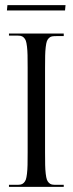

<svg xmlns="http://www.w3.org/2000/svg" viewBox="-20 -730 284 750"><path d="M7 0ZM234 -689H7L9 -710H236ZM15 0V-8H44Q54.8 -8 61.1 -9.2Q67.5 -10.5 72.9 -15.8Q78.2 -21 80.9 -28.4Q83.5 -35.8 85.4 -51.5Q87.2 -67.2 87.6 -85.8Q88 -104.2 88 -135V-466Q88 -496.5 87.6 -514.6Q87.2 -532.8 85.4 -548.2Q83.5 -563.8 80.9 -571Q78.2 -578.2 72.9 -583.4Q67.5 -588.5 61.1 -589.8Q54.8 -591 44 -591H15V-599H229V-589H200Q189.2 -589 182.9 -587.8Q176.5 -586.5 171.1 -581.4Q165.8 -576.2 163.1 -569Q160.5 -561.8 158.6 -546.2Q156.8 -530.8 156.4 -512.6Q156 -494.5 156 -464V-135Q156 -104.2 156.4 -85.8Q156.8 -67.2 158.6 -51.5Q160.5 -35.8 163.1 -28.4Q165.8 -21 171.1 -15.8Q176.5 -10.5 182.9 -9.2Q189.2 -8 200 -8H229V0Z"/></svg>

Font: FogtwoNo5
Style: Regular
Weight: 400
Designer: gluk (gluksza@wp.pl)
Foundry: gluk (gluksza@wp.pl)
Version: Version 0.87